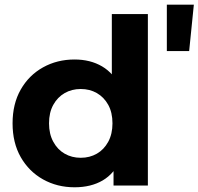

<svg xmlns="http://www.w3.org/2000/svg" viewBox="-20 -803 859 831"><path d="M302.7 7.6Q227.4 7.6 166.3 -26.6Q105.2 -60.8 69.8 -122.8Q34.4 -184.8 34.4 -269.2Q34.4 -353.6 69.8 -415.5Q105.2 -477.5 166.3 -511.5Q227.4 -545.5 302.7 -545.5Q371.1 -545.5 421.9 -515.6Q472.7 -485.7 501 -424.8Q529.4 -363.8 529.4 -269.2Q529.4 -174.8 502.2 -113.3Q475.1 -51.8 424.5 -22.1Q373.8 7.6 302.7 7.6ZM329.5 -120.1Q368.4 -120.1 399.3 -137.9Q430.1 -155.6 448.5 -189.5Q466.8 -223.3 466.8 -269.2Q466.8 -316 448.5 -349.2Q430.1 -382.3 399.3 -400.1Q368.4 -417.8 329.5 -417.8Q290.6 -417.8 259.8 -400.1Q228.9 -382.3 210.6 -349.2Q192.2 -316 192.2 -269.2Q192.2 -223.3 210.6 -189.5Q228.9 -155.6 259.8 -137.9Q290.6 -120.1 329.5 -120.1ZM471.4 0V-110.2L474 -269.8L464 -429.3V-742H620V0ZM702.1 -582V-782.9H819L798.7 -582Z"/></svg>

Font: Montserrat Thin
Style: Regular
Weight: 100
Designer: Julieta Ulanovsky
Foundry: Julieta Ulanovsky
Version: Version 9.000